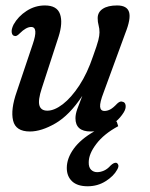

<svg xmlns="http://www.w3.org/2000/svg" viewBox="-20 -462 535 687"><path d="M397.5 -27.5 403 -10.5Q352 17 324.8 52.8Q297.5 88.5 297.5 118.5Q297 136.5 305.8 145.2Q314.5 154 327.5 154Q339.5 154 352 148.5Q364.5 143 375.5 130.5Q387.5 119 396 120.5Q401 122 403.2 128.2Q405.5 134.5 399 145.5Q387 168 358.2 186.2Q329.5 204.5 293.5 204.5Q257 204.5 238 186.8Q219 169 219 139Q219 104.5 243.8 70.2Q268.5 36 317.5 8Q311 8.5 304.5 8.5Q250 8.5 250 -39Q250 -53.5 256.5 -71.8Q263 -90 274.5 -119Q228.5 -49.5 178.2 -20.5Q128 8.5 87 8.5Q36 8.5 26.8 -30.8Q17.5 -70 40 -134L97 -303.5Q118.5 -365.5 91.5 -365.5Q73.5 -365.5 50.5 -342.5Q39 -330.5 32 -333.5Q24 -334.5 22 -345.5Q20 -356.5 28.5 -374Q45 -403.5 75.2 -423Q105.5 -442.5 140.5 -442.5Q184 -442.5 194.8 -411.5Q205.5 -380.5 189.5 -330.5L129.5 -146Q115.5 -103.5 121 -84.8Q126.5 -66 149.5 -66Q174.5 -66 204.8 -89.2Q235 -112.5 263.8 -156.2Q292.5 -200 313 -261Q327.5 -301 331.8 -318Q336 -335 336 -346Q336 -360 332.8 -371.5Q329.5 -383 329.5 -397Q329.5 -418.5 347.8 -430.5Q366 -442.5 399 -442.5Q434.5 -442.5 441.8 -418.8Q449 -395 428.5 -343.5L350.5 -130.5Q337 -95.5 338.2 -80.2Q339.5 -65 354 -65Q363.5 -65 374 -70.2Q384.5 -75.5 399.5 -91.5Q410.5 -101.5 418 -98Q428 -96.5 429.5 -84.8Q431 -73 422.5 -59.5Q411 -41 394 -26.5Z"/></svg>

Font: Fraunces 144pt S100
Style: Italic
Weight: 400
Italic angle: -16°
Version: Version 1.000; ttfautohint (v1.8.3)